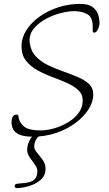

<svg xmlns="http://www.w3.org/2000/svg" viewBox="-20 -682 559 982"><path d="M149 17Q102 17 78.5 6Q55 -5 47 -21.5Q39 -38 39 -54V-61Q39 -69 44 -82.5Q49 -96 66 -96Q74 -96 75 -83.5Q76 -71 84 -57Q100 -31 125 -23Q150 -15 188 -15Q221 -15 258.5 -26Q296 -37 329 -57Q362 -77 382.5 -105Q403 -133 403 -168Q403 -200 380.5 -221Q358 -242 322 -258Q286 -274 246.5 -288.5Q207 -303 171 -323Q135 -343 112.5 -372Q90 -401 90 -445Q90 -488 114.5 -527Q139 -566 181.5 -596.5Q224 -627 277.5 -644.5Q331 -662 389 -662Q432 -662 453 -646.5Q474 -631 481.5 -608.5Q489 -586 489 -563Q489 -558 486 -546Q483 -534 476.5 -524.5Q470 -515 461 -515Q454 -515 454 -528V-548Q454 -594 426.5 -609.5Q399 -625 358 -625Q331 -625 292.5 -615.5Q254 -606 217 -586.5Q180 -567 155.5 -539Q131 -511 131 -473Q131 -471 131.5 -468.5Q132 -466 132 -464Q137 -422 162.5 -394.5Q188 -367 225 -349Q262 -331 302.5 -317Q343 -303 378 -288Q413 -273 435 -252.5Q457 -232 457 -199Q457 -160 432 -121.5Q407 -83 364 -51.5Q321 -20 265.5 -1.5Q210 17 149 17ZM64 280Q60 280 57.5 276.5Q55 273 55 269Q55 260 66.5 258Q78 256 95.5 255Q113 254 130.5 249.5Q148 245 159.5 232Q171 219 171 192Q171 177 158 159.5Q145 142 132 123Q119 104 119 85Q119 54 137 26Q155 -2 189 -2Q193 -2 196.5 -1Q200 0 201 5Q179 9 167 28Q155 47 155 68Q155 82 169.5 99Q184 116 198.5 136Q213 156 213 181Q213 216 187.5 238Q162 260 127.5 270Q93 280 64 280Z"/></svg>

Font: Bilbo
Style: Regular
Weight: 400
Designer: Robert E. Leuschke
Foundry: Robert E. Leuschke
Version: Version 1.100